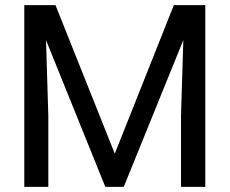

<svg xmlns="http://www.w3.org/2000/svg" viewBox="-20 -731 898 751"><path d="M660 -711H783V0H688V-278L697 -574L464 0H392L160 -574L169 -278V0H75V-711H197L429 -130Z"/></svg>

Font: Freesentation 5 Medium
Style: Regular
Weight: 500
Designer: glyphs from Roboto by Christian Robertson / Hangul glyphs from Noto Sans CJK(Source Han Sans) by Jang Soo-young and Kang
Foundry: PT&
Version: Version 2.001